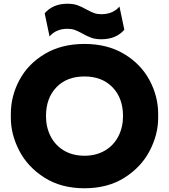

<svg xmlns="http://www.w3.org/2000/svg" viewBox="-20 -987 904 1027"><path d="M38 -356V-378Q38 -473 84 -559Q130 -645 219.5 -698.5Q309 -752 432 -752Q554 -752 643.5 -698.5Q733 -645 779.5 -558.5Q826 -472 826 -378V-356Q826 -268 781 -181Q736 -94 646.5 -37Q557 20 432 20Q307 20 217.5 -37Q128 -94 83 -181Q38 -268 38 -356ZM638 -366Q638 -462 582 -520Q526 -578 432 -578Q337 -578 281.5 -520Q226 -462 226 -366Q226 -306 251 -257.5Q276 -209 322.5 -181.5Q369 -154 432 -154Q494 -154 541 -181.5Q588 -209 613 -257.5Q638 -306 638 -366ZM420 -808Q396 -821 379.5 -827Q363 -833 341 -833Q280 -833 245 -792L219 -916Q263 -967 341 -967Q372 -967 394.5 -959Q417 -951 443 -936Q467 -923 483.5 -917Q500 -911 522 -911Q584 -911 619 -952L645 -828Q601 -777 522 -777Q491 -777 468.5 -785Q446 -793 420 -808Z"/></svg>

Font: Sora-SIA ExtraBold
Style: Regular
Weight: 800
Designer: Jonathan Barnbrook, Julián Moncada
Foundry: Barnbrook Fonts
Version: Version 2.000